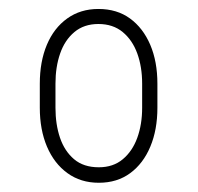

<svg xmlns="http://www.w3.org/2000/svg" viewBox="-20 -740 438 424"><path d="M67.9 -502V-555.2Q67.9 -604 83.5 -641.1Q99.1 -678.2 128.4 -699.2Q157.7 -720.2 197.3 -720.2Q238.3 -720.2 267.1 -699.2Q295.9 -678.2 311.8 -641.1Q327.6 -604 327.6 -555.2V-502Q327.6 -453.6 312 -416.3Q296.4 -378.9 267.6 -357.7Q238.8 -336.4 198.2 -336.4Q158.2 -336.4 128.9 -357.7Q99.6 -378.9 83.7 -416.3Q67.9 -453.6 67.9 -502ZM102.5 -555.2V-502Q102.5 -465.3 112.5 -435.8Q122.6 -406.2 143.6 -388.4Q164.6 -370.6 198.2 -370.6Q230 -370.6 251.2 -388.4Q272.5 -406.2 283.2 -435.8Q293.9 -465.3 293.9 -502V-555.2Q293.9 -592.3 283.2 -621.8Q272.5 -651.4 251 -669.2Q229.5 -687 197.3 -687Q165.5 -687 144.3 -669.2Q123 -651.4 112.8 -621.8Q102.5 -592.3 102.5 -555.2Z"/></svg>

Font: Roboto Condensed ExtraLight
Style: Regular
Weight: 250
Designer: Christian Robertson
Foundry: Google
Version: Version 3.008; 2023